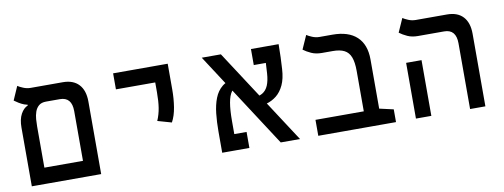

<svg xmlns="http://www.w3.org/2000/svg" viewBox="-54 -885 3038 1158"><g transform="rotate(-10 1465.0 -306.0)"><path d="M394 0V-402.3Q394 -488.3 321.3 -488.3H136.7Q120.6 -488.3 104 -494.6Q87.4 -501 72 -510.5Q56.6 -520 45.4 -528.3L82 -611.8Q93.3 -604 115 -595Q136.7 -585.9 159.7 -585.9H356.4Q419.9 -585.9 454.1 -549.3Q488.3 -512.7 488.3 -444.3V0ZM99.6 0V-97.7H463.9V0ZM63.5 0V-359.4Q63.5 -410.2 80.8 -441.9Q98.1 -473.6 124 -484.4V-519.5L236.8 -488.3Q208 -488.3 191.9 -474.4Q175.8 -460.4 168.5 -439Q161.1 -417.5 159.4 -393.8Q157.7 -370.1 157.7 -350.1V0Z M962.4 -232.4 877 -256.8Q892.6 -293 898.9 -332.3Q905.3 -371.6 905.3 -428.2V-585.9H999V-428.2Q999 -371.6 990.7 -320.3Q982.4 -269 962.4 -232.4ZM664.6 -487.8V-585.9H999V-487.8Z M1587.9 0 1207.5 -585.9H1324.7L1706.1 0ZM1260.7 0V-98.1H1396V0ZM1229.5 0Q1229.5 -15.1 1229.5 -47.4Q1229.5 -79.6 1229.5 -130.9Q1229.5 -188 1235.1 -239.7Q1240.7 -291.5 1256.6 -332.3Q1272.5 -373 1303.5 -398.2Q1334.5 -423.3 1385.3 -427.2L1397.9 -381.8Q1369.6 -378.4 1352.8 -355.7Q1335.9 -333 1328.4 -289.1Q1320.8 -245.1 1320.8 -177.7Q1320.8 -152.3 1320.8 -124.8Q1320.8 -97.2 1320.8 -71.5Q1320.8 -45.9 1320.8 -26.9Q1320.8 -7.8 1320.8 0ZM1474.1 -235.8 1465.3 -294.4Q1503.9 -294.4 1527.8 -308.3Q1551.8 -322.3 1564 -351.1Q1576.2 -379.9 1579.1 -424.3Q1581.5 -463.4 1583.7 -505.4Q1585.9 -547.4 1585.9 -585.9H1678.2Q1678.2 -547.4 1676.5 -506.1Q1674.8 -464.8 1672.9 -434.1Q1669.4 -375.5 1651.4 -337.2Q1633.3 -298.8 1605.5 -276.6Q1577.6 -254.4 1543.7 -245.1Q1509.8 -235.8 1474.1 -235.8ZM1508.8 -487.8V-585.9H1673.8L1653.3 -487.8Z M2293.9 -78.1V0H1817.9V-97.7H2207.5ZM2208 -398.9V0H2113.8V-345.7Q2113.8 -398.4 2101.8 -429.7Q2089.8 -460.9 2063.2 -474.6Q2036.6 -488.3 1992.2 -488.3H1925.3Q1889.6 -488.3 1862.1 -500.7Q1834.5 -513.2 1814.5 -528.3L1851.6 -611.8Q1862.8 -604 1884.3 -595Q1905.8 -585.9 1929.2 -585.9H2007.8Q2105.5 -585.9 2156.7 -538.1Q2208 -490.2 2208 -398.9Z M2747.6 0V-402.3Q2747.6 -488.3 2674.8 -488.3H2514.2Q2478 -488.3 2450.7 -500.7Q2423.3 -513.2 2403.3 -528.3L2440.4 -611.8Q2451.7 -604 2473.1 -595Q2494.6 -585.9 2518.1 -585.9H2709.5Q2773.4 -585.9 2807.4 -549.3Q2841.3 -512.7 2841.3 -444.3V0ZM2416 0V-341.3H2510.3V0Z"/></g></svg>

Font: Cascadia Mono
Style: Regular
Weight: 400
Monospace: yes
Designer: Aaron Bell
Foundry: Saja Typeworks
Version: Version 2404.023